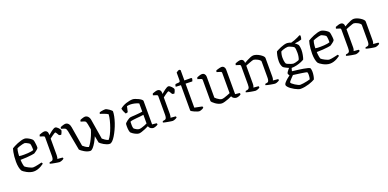

<svg xmlns="http://www.w3.org/2000/svg" viewBox="-3 -1646 5701 2819"><g transform="rotate(-20 2847.5 -236.5)"><path d="M260 0Q233 0 204.5 -9Q176 -18 152 -31Q128 -44 111 -56.5Q94 -69 90 -75Q75 -98 67 -138.5Q59 -179 59 -223Q59 -265 62.5 -303Q66 -341 72 -372Q78 -403 85 -424Q99 -433 123.5 -446Q148 -459 177.5 -471Q207 -483 237 -491.5Q267 -500 292 -500Q308 -500 332 -489.5Q356 -479 377 -464.5Q398 -450 406 -439Q413 -430 417.5 -405Q422 -380 424.5 -352.5Q427 -325 425 -307Q417 -294 402.5 -282Q388 -270 374 -260.5Q360 -251 352 -246Q342 -243 309 -238.5Q276 -234 229 -230.5Q182 -227 132 -227Q133 -191 138.5 -160.5Q144 -130 150 -118Q157 -111 172 -101.5Q187 -92 205.5 -82.5Q224 -73 241.5 -66.5Q259 -60 271 -60Q284 -60 303 -63Q322 -66 343 -70.5Q364 -75 381 -79Q398 -83 407 -85Q411 -82 415 -75Q419 -68 419 -62Q398 -46 371.5 -31.5Q345 -17 316.5 -8.5Q288 0 260 0ZM210 -281Q238 -281 266.5 -283Q295 -285 319 -289Q343 -293 356 -298Q357 -313 356 -333.5Q355 -354 352.5 -372Q350 -390 346 -399Q343 -404 328 -413Q313 -422 296 -430Q279 -438 267 -438Q256 -438 231 -431.5Q206 -425 182 -417Q158 -409 148 -403Q142 -389 138.5 -368Q135 -347 133 -325Q131 -303 131 -286Q144 -283 165.5 -282Q187 -281 210 -281Z M661 0Q653 0 634 -3Q615 -6 591.5 -10Q568 -14 547 -18.5Q526 -23 515 -27Q515 -34 517.5 -40Q520 -46 522 -48L550 -53Q561 -55 568.5 -62Q576 -69 580 -85Q584 -101 584 -126V-413Q584 -422 580 -427.5Q576 -433 566 -436L514 -453Q515 -462 518 -469Q521 -476 522 -479Q537 -486 562 -493Q587 -500 599 -500Q625 -500 639.5 -483.5Q654 -467 654 -441V-423Q663 -431 678.5 -444.5Q694 -458 711 -470.5Q728 -483 744 -491.5Q760 -500 770 -500Q781 -500 794 -491.5Q807 -483 818 -470.5Q829 -458 836.5 -447Q844 -436 844 -431Q844 -427 840.5 -416Q837 -405 831.5 -392Q826 -379 819 -369Q809 -369 799.5 -371.5Q790 -374 786 -376Q780 -386 772.5 -399Q765 -412 758.5 -421Q752 -430 747 -430Q741 -430 728 -422Q715 -414 700 -403.5Q685 -393 672.5 -383.5Q660 -374 654 -369V-110Q654 -89 650.5 -74.5Q647 -60 644 -55L723 -48Q725 -46 727.5 -41Q730 -36 730 -28Q724 -22 711 -15.5Q698 -9 684.5 -4.5Q671 0 661 0Z M1141 0Q1120 0 1096.5 -8Q1073 -16 1051 -29Q1029 -42 1012.5 -54.5Q996 -67 988 -76L931 -383Q927 -399 921 -415Q915 -431 896 -437L845 -453Q845 -462 848 -469Q851 -476 852 -478Q863 -483 877.5 -488Q892 -493 906 -496.5Q920 -500 927 -500Q958 -500 977 -477.5Q996 -455 1001 -420L1052 -114Q1065 -102 1088 -85.5Q1111 -69 1140 -61Q1160 -83 1181.5 -120.5Q1203 -158 1222.5 -203.5Q1242 -249 1255 -295L1239 -383Q1236 -397 1230 -414Q1224 -431 1204 -437L1152 -453Q1153 -463 1155.5 -469.5Q1158 -476 1160 -478Q1170 -483 1184 -488Q1198 -493 1212.5 -496.5Q1227 -500 1234 -500Q1262 -500 1282 -479.5Q1302 -459 1308 -423L1359 -113Q1373 -101 1396 -84.5Q1419 -68 1447 -60Q1468 -83 1489.5 -125Q1511 -167 1529.5 -218Q1548 -269 1561 -320.5Q1574 -372 1576 -414Q1569 -420 1552.5 -428Q1536 -436 1517 -443Q1498 -450 1481.5 -455.5Q1465 -461 1456 -463Q1458 -472 1459.5 -477Q1461 -482 1464 -486Q1474 -490 1489.5 -493Q1505 -496 1522 -498Q1539 -500 1552 -500Q1562 -500 1578.5 -491.5Q1595 -483 1611.5 -471.5Q1628 -460 1639.5 -449Q1651 -438 1651 -433Q1651 -400 1642 -355.5Q1633 -311 1616.5 -262Q1600 -213 1578.5 -167Q1557 -121 1534 -83Q1511 -45 1488 -22.5Q1465 0 1445 0Q1424 0 1401 -8.5Q1378 -17 1356.5 -29.5Q1335 -42 1319 -54.5Q1303 -67 1296 -75L1275 -180Q1256 -135 1232.5 -94Q1209 -53 1185 -26.5Q1161 0 1141 0Z M1901 4Q1884 4 1859 -6.5Q1834 -17 1813 -31Q1792 -45 1784 -54Q1776 -64 1771 -91.5Q1766 -119 1766 -152Q1766 -164 1766.5 -174.5Q1767 -185 1768 -195Q1769 -200 1779 -210Q1789 -220 1804 -231.5Q1819 -243 1834.5 -252Q1850 -261 1861 -263Q1871 -265 1888.5 -266Q1906 -267 1928 -268Q1942 -269 1958 -270.5Q1974 -272 1991 -273.5Q2008 -275 2024 -277Q2040 -279 2053 -282V-410Q2021 -425 1986 -432.5Q1951 -440 1922 -440Q1909 -440 1896 -438.5Q1883 -437 1870 -434L1850 -347Q1846 -346 1837.5 -342.5Q1829 -339 1816 -338Q1808 -351 1797 -374.5Q1786 -398 1780 -427Q1800 -445 1825 -458.5Q1850 -472 1877.5 -481Q1905 -490 1931.5 -495Q1958 -500 1981 -500Q1996 -500 2019.5 -492Q2043 -484 2067.5 -472Q2092 -460 2108.5 -446.5Q2125 -433 2125 -422V-56L2193 -49Q2195 -47 2197.5 -41Q2200 -35 2200 -29Q2194 -22 2180.5 -15.5Q2167 -9 2153 -4.5Q2139 0 2129 0Q2116 0 2100 -6Q2084 -12 2073 -24Q2062 -36 2057 -52Q2030 -38 1999 -25Q1968 -12 1942 -4Q1916 4 1901 4ZM1926 -56Q1940 -56 1964 -62.5Q1988 -69 2013 -79Q2038 -89 2053 -97V-232Q2025 -227 2000 -225Q1975 -223 1943 -220Q1911 -217 1881.5 -213Q1852 -209 1840 -201Q1839 -176 1839 -145.5Q1839 -115 1848 -94Q1861 -82 1884 -69Q1907 -56 1926 -56Z M2429 0Q2421 0 2402 -3Q2383 -6 2359.5 -10Q2336 -14 2315 -18.5Q2294 -23 2283 -27Q2283 -34 2285.5 -40Q2288 -46 2290 -48L2318 -53Q2329 -55 2336.5 -62Q2344 -69 2348 -85Q2352 -101 2352 -126V-413Q2352 -422 2348 -427.5Q2344 -433 2334 -436L2282 -453Q2283 -462 2286 -469Q2289 -476 2290 -479Q2305 -486 2330 -493Q2355 -500 2367 -500Q2393 -500 2407.5 -483.5Q2422 -467 2422 -441V-423Q2431 -431 2446.5 -444.5Q2462 -458 2479 -470.5Q2496 -483 2512 -491.5Q2528 -500 2538 -500Q2549 -500 2562 -491.5Q2575 -483 2586 -470.5Q2597 -458 2604.5 -447Q2612 -436 2612 -431Q2612 -427 2608.5 -416Q2605 -405 2599.5 -392Q2594 -379 2587 -369Q2577 -369 2567.5 -371.5Q2558 -374 2554 -376Q2548 -386 2540.5 -399Q2533 -412 2526.5 -421Q2520 -430 2515 -430Q2509 -430 2496 -422Q2483 -414 2468 -403.5Q2453 -393 2440.5 -383.5Q2428 -374 2422 -369V-110Q2422 -89 2418.5 -74.5Q2415 -60 2412 -55L2491 -48Q2493 -46 2495.5 -41Q2498 -36 2498 -28Q2492 -22 2479 -15.5Q2466 -9 2452.5 -4.5Q2439 0 2429 0Z M2846 0Q2834 0 2813.5 -6.5Q2793 -13 2771.5 -22.5Q2750 -32 2735 -41.5Q2720 -51 2720 -57V-452L2640 -456Q2640 -472 2644 -482Q2648 -492 2651 -495L2702 -499Q2714 -501 2719 -507Q2724 -513 2724 -530V-648Q2733 -655 2747 -663.5Q2761 -672 2774 -673L2791 -662V-500H2899L2908 -488Q2907 -475 2902.5 -463.5Q2898 -452 2895 -447L2791 -450V-75L2908 -51Q2910 -49 2912.5 -43.5Q2915 -38 2915 -29Q2908 -22 2895 -15.5Q2882 -9 2868 -4.5Q2854 0 2846 0Z M3195 5Q3172 5 3146 -6Q3120 -17 3097.5 -33Q3075 -49 3061 -63.5Q3047 -78 3047 -87V-413Q3047 -422 3043 -427.5Q3039 -433 3029 -436L2977 -453Q2978 -462 2981 -469Q2984 -476 2986 -479Q3000 -486 3024.5 -493Q3049 -500 3062 -500Q3088 -500 3103 -482.5Q3118 -465 3118 -440V-113Q3128 -102 3145.5 -88.5Q3163 -75 3182.5 -65Q3202 -55 3217 -55Q3231 -55 3255.5 -62Q3280 -69 3306 -79.5Q3332 -90 3351 -98V-413Q3351 -422 3347 -428Q3343 -434 3334 -436L3276 -454Q3277 -463 3279.5 -469.5Q3282 -476 3283 -479Q3294 -483 3310 -488Q3326 -493 3342.5 -496.5Q3359 -500 3367 -500Q3392 -500 3407 -483Q3422 -466 3422 -440V-56L3491 -49Q3493 -45 3495 -40Q3497 -35 3497 -29Q3491 -21 3478 -14.5Q3465 -8 3450.5 -4Q3436 0 3427 0Q3403 0 3382 -14Q3361 -28 3356 -47Q3334 -35 3303.5 -23.5Q3273 -12 3243.5 -3.5Q3214 5 3195 5Z M3724 0Q3716 0 3697 -3Q3678 -6 3654.5 -10Q3631 -14 3610 -19Q3589 -24 3578 -28Q3578 -35 3581 -41Q3584 -47 3586 -48L3613 -53Q3628 -55 3637.5 -69.5Q3647 -84 3647 -126V-413Q3647 -421 3643.5 -427Q3640 -433 3630 -436L3576 -453Q3578 -463 3579.5 -468Q3581 -473 3584 -479Q3599 -486 3624 -493Q3649 -500 3661 -500Q3689 -500 3703 -483Q3717 -466 3717 -437Q3739 -450 3766.5 -464.5Q3794 -479 3821 -489.5Q3848 -500 3867 -500Q3889 -500 3915.5 -490.5Q3942 -481 3966.5 -465.5Q3991 -450 4007 -433.5Q4023 -417 4023 -402V-110Q4023 -89 4019 -74.5Q4015 -60 4012 -55L4091 -48Q4094 -44 4095.5 -39Q4097 -34 4097 -28Q4091 -22 4078.5 -15.5Q4066 -9 4052.5 -4.5Q4039 0 4028 0Q4020 0 4001.5 -3Q3983 -6 3960 -10Q3937 -14 3916.5 -19Q3896 -24 3885 -28Q3885 -35 3887.5 -40Q3890 -45 3893 -48L3919 -52Q3930 -54 3937 -61Q3944 -68 3948 -84Q3952 -100 3952 -126V-374Q3952 -384 3939.5 -395.5Q3927 -407 3909.5 -416.5Q3892 -426 3874.5 -432Q3857 -438 3847 -438Q3840 -438 3823 -432.5Q3806 -427 3785 -419Q3764 -411 3745.5 -404Q3727 -397 3719 -393V-111Q3719 -90 3715 -75.5Q3711 -61 3707 -55L3785 -48Q3788 -44 3789.5 -39Q3791 -34 3791 -28Q3786 -21 3773 -14.5Q3760 -8 3746 -4Q3732 0 3724 0Z M4354 200Q4338 200 4314.5 191Q4291 182 4264.5 167.5Q4238 153 4214.5 135.5Q4191 118 4176.5 100.5Q4162 83 4162 70Q4162 55 4179 35Q4196 15 4220.5 -6Q4245 -27 4267 -43Q4262 -49 4256 -59Q4250 -69 4250 -77Q4250 -85 4261.5 -102Q4273 -119 4287.5 -136Q4302 -153 4312 -160L4338 -152L4321 -87Q4331 -85 4358.5 -82Q4386 -79 4422.5 -74.5Q4459 -70 4495 -63.5Q4531 -57 4558 -50Q4585 -43 4593 -34Q4598 -21 4600 -6.5Q4602 8 4602 24Q4602 55 4596 87Q4590 119 4582 137Q4569 145 4545 156Q4521 167 4489.5 177Q4458 187 4422.5 193.5Q4387 200 4354 200ZM4370 142Q4389 142 4419 137.5Q4449 133 4479 126.5Q4509 120 4526 114Q4530 104 4532.5 82.5Q4535 61 4535 47Q4535 35 4533.5 22.5Q4532 10 4528 4Q4526 2 4505.5 -2Q4485 -6 4456 -10.5Q4427 -15 4397 -19Q4367 -23 4344.5 -26Q4322 -29 4316 -30Q4300 -14 4282 5Q4264 24 4252 38.5Q4240 53 4240 59Q4240 67 4255.5 80.5Q4271 94 4293.5 108.5Q4316 123 4337 132.5Q4358 142 4370 142ZM4330 -134Q4300 -146 4279 -156Q4258 -166 4244.5 -173Q4231 -180 4223 -186Q4215 -192 4211 -198Q4202 -213 4195.5 -236Q4189 -259 4189 -288Q4189 -335 4197.5 -375Q4206 -415 4214 -436Q4224 -442 4244.5 -452.5Q4265 -463 4291 -474Q4317 -485 4344.5 -492.5Q4372 -500 4395 -500Q4408 -500 4428 -494.5Q4448 -489 4455 -485Q4481 -491 4510 -502Q4539 -513 4564.5 -525Q4590 -537 4605 -546L4619 -536Q4619 -519 4615.5 -503Q4612 -487 4608 -478Q4586 -470 4559 -464.5Q4532 -459 4505 -457V-452Q4515 -446 4525 -438Q4535 -430 4546 -416Q4553 -400 4556.5 -379Q4560 -358 4560 -337Q4560 -297 4552.5 -258Q4545 -219 4535 -192Q4522 -182 4489 -168Q4456 -154 4414 -144Q4372 -134 4330 -134ZM4384 -185Q4395 -185 4413.5 -189.5Q4432 -194 4448.5 -199.5Q4465 -205 4470 -208Q4479 -224 4484.5 -253Q4490 -282 4490 -312Q4490 -343 4487.5 -367.5Q4485 -392 4478 -403Q4472 -410 4453.5 -420Q4435 -430 4415 -437.5Q4395 -445 4382 -445Q4367 -445 4345.5 -440Q4324 -435 4304 -427.5Q4284 -420 4275 -414Q4268 -398 4263 -372.5Q4258 -347 4258 -321Q4258 -299 4260.5 -279Q4263 -259 4267 -245Q4271 -231 4275 -225Q4280 -219 4301 -209.5Q4322 -200 4346 -192.5Q4370 -185 4384 -185Z M4888 0Q4861 0 4832.5 -9Q4804 -18 4780 -31Q4756 -44 4739 -56.5Q4722 -69 4718 -75Q4703 -98 4695 -138.5Q4687 -179 4687 -223Q4687 -265 4690.5 -303Q4694 -341 4700 -372Q4706 -403 4713 -424Q4727 -433 4751.5 -446Q4776 -459 4805.5 -471Q4835 -483 4865 -491.5Q4895 -500 4920 -500Q4936 -500 4960 -489.5Q4984 -479 5005 -464.5Q5026 -450 5034 -439Q5041 -430 5045.5 -405Q5050 -380 5052.5 -352.5Q5055 -325 5053 -307Q5045 -294 5030.5 -282Q5016 -270 5002 -260.5Q4988 -251 4980 -246Q4970 -243 4937 -238.5Q4904 -234 4857 -230.5Q4810 -227 4760 -227Q4761 -191 4766.5 -160.5Q4772 -130 4778 -118Q4785 -111 4800 -101.5Q4815 -92 4833.5 -82.5Q4852 -73 4869.5 -66.5Q4887 -60 4899 -60Q4912 -60 4931 -63Q4950 -66 4971 -70.5Q4992 -75 5009 -79Q5026 -83 5035 -85Q5039 -82 5043 -75Q5047 -68 5047 -62Q5026 -46 4999.5 -31.5Q4973 -17 4944.5 -8.5Q4916 0 4888 0ZM4838 -281Q4866 -281 4894.5 -283Q4923 -285 4947 -289Q4971 -293 4984 -298Q4985 -313 4984 -333.5Q4983 -354 4980.5 -372Q4978 -390 4974 -399Q4971 -404 4956 -413Q4941 -422 4924 -430Q4907 -438 4895 -438Q4884 -438 4859 -431.5Q4834 -425 4810 -417Q4786 -409 4776 -403Q4770 -389 4766.5 -368Q4763 -347 4761 -325Q4759 -303 4759 -286Q4772 -283 4793.5 -282Q4815 -281 4838 -281Z M5290 0Q5282 0 5263 -3Q5244 -6 5220.5 -10Q5197 -14 5176 -19Q5155 -24 5144 -28Q5144 -35 5147 -41Q5150 -47 5152 -48L5179 -53Q5194 -55 5203.5 -69.5Q5213 -84 5213 -126V-413Q5213 -421 5209.5 -427Q5206 -433 5196 -436L5142 -453Q5144 -463 5145.5 -468Q5147 -473 5150 -479Q5165 -486 5190 -493Q5215 -500 5227 -500Q5255 -500 5269 -483Q5283 -466 5283 -437Q5305 -450 5332.5 -464.5Q5360 -479 5387 -489.5Q5414 -500 5433 -500Q5455 -500 5481.5 -490.5Q5508 -481 5532.5 -465.5Q5557 -450 5573 -433.5Q5589 -417 5589 -402V-110Q5589 -89 5585 -74.5Q5581 -60 5578 -55L5657 -48Q5660 -44 5661.5 -39Q5663 -34 5663 -28Q5657 -22 5644.5 -15.5Q5632 -9 5618.5 -4.5Q5605 0 5594 0Q5586 0 5567.5 -3Q5549 -6 5526 -10Q5503 -14 5482.5 -19Q5462 -24 5451 -28Q5451 -35 5453.5 -40Q5456 -45 5459 -48L5485 -52Q5496 -54 5503 -61Q5510 -68 5514 -84Q5518 -100 5518 -126V-374Q5518 -384 5505.5 -395.5Q5493 -407 5475.5 -416.5Q5458 -426 5440.5 -432Q5423 -438 5413 -438Q5406 -438 5389 -432.5Q5372 -427 5351 -419Q5330 -411 5311.5 -404Q5293 -397 5285 -393V-111Q5285 -90 5281 -75.5Q5277 -61 5273 -55L5351 -48Q5354 -44 5355.5 -39Q5357 -34 5357 -28Q5352 -21 5339 -14.5Q5326 -8 5312 -4Q5298 0 5290 0Z"/></g></svg>

Font: Texturina 12pt ExtraLight
Style: Regular
Weight: 250
Designer: Guillermo Torres Carreño
Foundry: Omnibus-Type
Version: Version 1.002